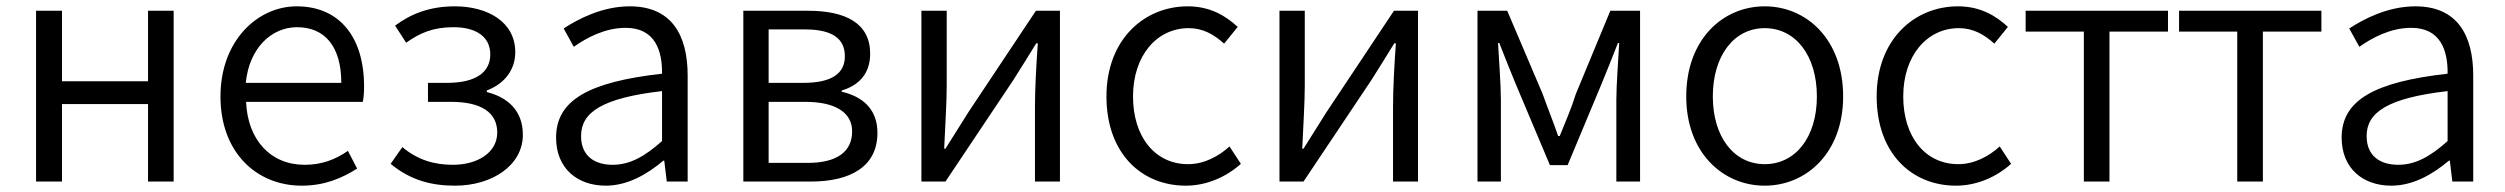

<svg xmlns="http://www.w3.org/2000/svg" viewBox="-20 -574 7921 607"><path d="M94 0H176V-245H448V0H529V-540H448V-317H176V-540H94Z M934 13C1008 13 1063 -12 1109 -41L1080 -97C1039 -69 997 -53 943 -53C835 -53 763 -132 758 -252H1127C1130 -266 1131 -283 1131 -301C1131 -457 1053 -554 918 -554C794 -554 677 -445 677 -269C677 -92 791 13 934 13ZM757 -312C768 -423 839 -488 919 -488C1007 -488 1059 -427 1059 -312Z M1419 13C1534 13 1633 -50 1633 -148C1633 -226 1583 -267 1519 -283V-288C1577 -310 1609 -355 1609 -409C1609 -506 1520 -554 1418 -554C1338 -554 1279 -530 1229 -493L1264 -439C1308 -470 1349 -488 1414 -488C1482 -488 1530 -460 1530 -402C1530 -346 1485 -312 1393 -312H1333V-252H1406C1499 -252 1552 -220 1552 -155C1552 -91 1489 -53 1412 -53C1355 -53 1302 -67 1252 -109L1215 -56C1278 -4 1344 13 1419 13Z M1895 13C1963 13 2025 -22 2077 -66H2080L2088 0H2154V-335C2154 -465 2102 -554 1971 -554C1884 -554 1808 -514 1762 -484L1794 -426C1835 -455 1893 -486 1958 -486C2051 -486 2074 -414 2073 -341C1841 -315 1738 -257 1738 -139C1738 -41 1806 13 1895 13ZM1917 -53C1862 -53 1817 -79 1817 -144C1817 -218 1882 -264 2073 -286V-128C2018 -79 1971 -53 1917 -53Z M2330 0H2543C2668 0 2754 -47 2754 -154C2754 -233 2702 -270 2641 -284V-288C2696 -304 2731 -342 2731 -404C2731 -501 2653 -540 2534 -540H2330ZM2410 -312V-481H2525C2614 -481 2651 -450 2651 -396C2651 -344 2613 -312 2519 -312ZM2410 -59V-252H2526C2623 -252 2674 -217 2674 -159C2674 -95 2627 -59 2533 -59Z M2893 0H2969L3183 -320C3204 -353 3235 -403 3256 -437H3261C3256 -366 3252 -294 3252 -236V0H3331V-540H3255L3042 -220C3021 -187 2990 -137 2969 -104H2965C2968 -174 2973 -247 2973 -304V-540H2893Z M3729 13C3794 13 3856 -14 3903 -56L3867 -111C3833 -80 3787 -55 3736 -55C3632 -55 3562 -141 3562 -269C3562 -398 3637 -485 3738 -485C3783 -485 3818 -465 3850 -436L3893 -489C3855 -524 3806 -554 3735 -554C3598 -554 3478 -450 3478 -269C3478 -91 3587 13 3729 13Z M4025 0H4101L4315 -320C4336 -353 4367 -403 4388 -437H4393C4388 -366 4384 -294 4384 -236V0H4463V-540H4387L4174 -220C4153 -187 4122 -137 4101 -104H4097C4100 -174 4105 -247 4105 -304V-540H4025Z M4651 0H4725V-258C4725 -305 4719 -382 4716 -438H4720C4736 -396 4754 -353 4770 -313L4880 -52H4936L5045 -313C5061 -353 5079 -396 5095 -438H5099C5096 -382 5090 -305 5090 -258V0H5165V-540H5071L4962 -277C4948 -232 4929 -188 4911 -144H4906C4891 -188 4873 -232 4857 -277L4745 -540H4651Z M5559 13C5691 13 5807 -91 5807 -269C5807 -450 5691 -554 5559 -554C5427 -554 5311 -450 5311 -269C5311 -91 5427 13 5559 13ZM5559 -55C5462 -55 5395 -141 5395 -269C5395 -398 5462 -485 5559 -485C5657 -485 5724 -398 5724 -269C5724 -141 5657 -55 5559 -55Z M6164 13C6229 13 6291 -14 6338 -56L6302 -111C6268 -80 6222 -55 6171 -55C6067 -55 5997 -141 5997 -269C5997 -398 6072 -485 6173 -485C6218 -485 6253 -465 6285 -436L6328 -489C6290 -524 6241 -554 6170 -554C6033 -554 5913 -450 5913 -269C5913 -91 6022 13 6164 13Z M6568 0H6649V-474H6834V-540H6384V-474H6568Z M7053 0H7134V-474H7319V-540H6869V-474H7053Z M7540 13C7608 13 7670 -22 7722 -66H7725L7733 0H7799V-335C7799 -465 7747 -554 7616 -554C7529 -554 7453 -514 7407 -484L7439 -426C7480 -455 7538 -486 7603 -486C7696 -486 7719 -414 7718 -341C7486 -315 7383 -257 7383 -139C7383 -41 7451 13 7540 13ZM7562 -53C7507 -53 7462 -79 7462 -144C7462 -218 7527 -264 7718 -286V-128C7663 -79 7616 -53 7562 -53Z"/></svg>

Font: ChiuKong Gothic MN Normal
Style: Regular
Weight: 350
Designer: Ryoko NISHIZUKA 西塚涼子 (kana, bopomofo & ideographs); Paul D. Hunt (Latin, Greek & Cyrillic); Sandoll Communications 산돌커뮤니
Foundry: Adobe
Version: Version 1.300